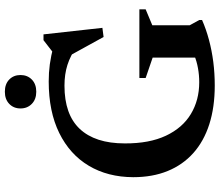

<svg xmlns="http://www.w3.org/2000/svg" viewBox="-78 -836 926 810"><g transform="rotate(-90 385.0 -431.0)"><path d="M683.5 -93.5 705.5 -53.5V-41.5Q667 -24.5 622.2 -12.5Q577.5 -0.5 529 5.8Q480.5 12 429 12Q337.5 12 265.8 -11Q194 -34 144.2 -78.5Q94.5 -123 68.5 -186.8Q42.5 -250.5 42.5 -332Q43 -439.5 90.8 -519.5Q138.5 -599.5 228.8 -644Q319 -688.5 446.5 -688.5Q484 -688.5 519 -683.8Q554 -679 596.5 -668L556.5 -661L620.5 -710.5H645L672.5 -462L634 -457L541.5 -625L594.5 -569.5Q555.5 -597 516.2 -609.5Q477 -622 428.5 -622Q368 -622 322.5 -606Q277 -590 246.5 -557.8Q216 -525.5 200.5 -478Q185 -430.5 185 -367.5Q184.5 -264 217.5 -194Q250.5 -124 309 -88.8Q367.5 -53.5 443 -53.5Q473.5 -53.5 502.5 -58.8Q531.5 -64 556.8 -74.5Q582 -85 600 -99.5L547 -23V-250L461 -279.5V-306H750.5V-279.5L683.5 -251.5ZM403 -741Q371 -741 351.8 -759.8Q332.5 -778.5 332.5 -807.5Q332.5 -836.5 351.8 -855Q371 -873.5 403 -873.5Q435.5 -873.5 454.5 -855Q473.5 -836.5 473.5 -807.5Q473.5 -778.5 454.5 -759.8Q435.5 -741 403 -741Z"/></g></svg>

Font: Newsreader 16pt 16pt SemiBold
Style: Regular
Weight: 600
Version: Version 1.003